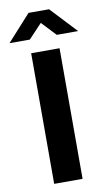

<svg xmlns="http://www.w3.org/2000/svg" viewBox="-116 -867 515 912"><g transform="rotate(-10 141.5 -410.5)"><path d="M206 -630V0H69V-630ZM90 -821H189L307 -695H204L139 -764L74 -695H-24Z"/></g></svg>

Font: Mukta Mahee
Style: Bold
Weight: 700
Designer: Shuchita Grover, Noopur Datye, Girish Dalvi, Yashodeep Gholap
Foundry: Ek Type
Version: Version 2.538;PS 1.000;hotconv 16.6.51;makeotf.lib2.5.65220;